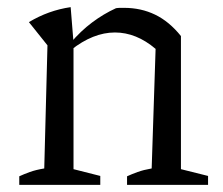

<svg xmlns="http://www.w3.org/2000/svg" viewBox="-20 -518 626 538"><path d="M34 0V-24Q47 -30 63.5 -36Q80 -42 104 -46L113 -391L61 -456Q116 -489 178 -498L186 -399V-44L261 -25V0ZM336 0V-24Q349 -30 365.5 -36Q382 -42 405 -46L416 -381L487 -417V-44L563 -25V0ZM179 -378 178 -398Q206 -431 238 -455Q270 -479 305 -495Q311 -496 317 -496Q323 -496 328 -496Q375 -496 414.5 -477Q454 -458 487 -417L416 -381Q362 -427 302 -427Q241 -427 179 -378Z"/></svg>

Font: Piazzolla Thin
Style: Regular
Weight: 400
Version: Version 2.001